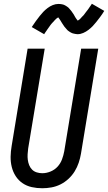

<svg xmlns="http://www.w3.org/2000/svg" viewBox="-20 -994 575 1022"><path d="M205 8Q176 8 149 2Q122 -4 100 -19Q78 -34 63.5 -56.5Q49 -79 42.5 -105.5Q36 -132 36.5 -160Q37 -188 42 -217L127 -735H218L130 -204Q128 -189 127 -173.5Q126 -158 128 -143Q130 -128 135.5 -114.5Q141 -101 151 -91Q161 -81 175.5 -76.5Q190 -72 205 -72Q227 -72 249 -81Q271 -90 286.5 -107Q302 -124 310 -145.5Q318 -167 322 -189L412 -735H503L411 -176Q407 -152 399 -128Q391 -104 377.5 -82Q364 -60 344.5 -42Q325 -24 302 -12.5Q279 -1 254 3.5Q229 8 205 8ZM215 -812 149 -850Q160 -867 171 -882Q182 -897 191.5 -909Q201 -921 210.5 -931Q220 -941 233 -951Q246 -961 261 -967Q276 -973 291 -973Q296 -973 301 -972.5Q306 -972 311 -971Q316 -970 320 -968.5Q324 -967 328 -964.5Q332 -962 336 -959.5Q340 -957 343.5 -954Q347 -951 349.5 -947.5Q352 -944 355.5 -940.5Q359 -937 361.5 -933Q364 -929 366.5 -925.5Q369 -922 371.5 -918.5Q374 -915 375.5 -911.5Q377 -908 380.5 -902.5Q384 -897 386.5 -893.5Q389 -890 392 -886.5Q395 -883 395 -882H391L395 -885Q399 -887 402 -889.5Q405 -892 408 -895Q411 -898 412.5 -900Q414 -902 416 -904Q418 -906 420 -908Q422 -910 424.5 -912.5Q427 -915 428.5 -917.5Q430 -920 432.5 -923Q435 -926 437 -929Q439 -932 442 -935.5Q445 -939 447.5 -942.5Q450 -946 452.5 -949.5Q455 -953 457.5 -957Q460 -961 463.5 -965.5Q467 -970 469 -974L535 -936Q524 -918 513 -903.5Q502 -889 492.5 -877Q483 -865 473.5 -855Q464 -845 451 -835Q438 -825 423 -818.5Q408 -812 393 -812Q388 -812 383 -813Q378 -814 373 -815Q368 -816 364 -817.5Q360 -819 356 -821.5Q352 -824 348 -826.5Q344 -829 340.5 -832Q337 -835 334.5 -838.5Q332 -842 328.5 -845.5Q325 -849 322.5 -852.5Q320 -856 317.5 -860Q315 -864 312.5 -867.5Q310 -871 308 -874.5Q306 -878 303 -883Q300 -888 297 -892Q294 -896 291.5 -899.5Q289 -903 289 -904H293Q293 -903 289 -901Q285 -899 282 -896.5Q279 -894 276 -891Q273 -888 271 -886Q269 -884 267.5 -882Q266 -880 264 -878Q262 -876 259.5 -873.5Q257 -871 255 -868.5Q253 -866 250.5 -863Q248 -860 246 -857Q244 -854 241.5 -850.5Q239 -847 236.5 -843.5Q234 -840 231.5 -836.5Q229 -833 226.5 -829Q224 -825 220.5 -820.5Q217 -816 215 -812Z"/></svg>

Font: Iosevka Term Curly Md Obl
Style: Regular
Weight: 500
Italic angle: -9°
Designer: Belleve Invis
Foundry: Belleve Invis
Version: Version 32.3.0